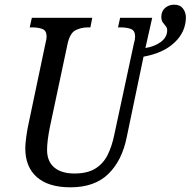

<svg xmlns="http://www.w3.org/2000/svg" viewBox="-20 -790 814 820"><path d="M281 10Q187 10 137.5 -33.5Q88 -77 88 -157Q88 -175 92 -204.5Q96 -234 100 -252L175 -609Q179 -622 179 -634Q179 -659 161.5 -666Q144 -673 118 -673H107L116 -714H374L366 -673H355Q326 -673 302 -660.5Q278 -648 268 -600L193 -247Q181 -187 181 -150Q181 -101 211.5 -75Q242 -49 298 -49Q353 -49 387 -70Q421 -91 439.5 -128Q458 -165 468 -214L552 -605Q557 -620 557 -634Q557 -659 539.5 -666Q522 -673 495 -673H484L493 -714H630L601 -585Q640 -591 667 -611Q694 -631 694 -661Q694 -671 688 -678Q682 -685 675.5 -694Q669 -703 669 -718Q669 -742 685 -756Q701 -770 724 -770Q749 -770 761.5 -753.5Q774 -737 774 -715Q773 -653 725 -608Q677 -563 593 -548L521 -203Q501 -104 442.5 -47Q384 10 281 10Z"/></svg>

Font: Noto Serif Condensed
Style: Italic
Weight: 400
Width: 3
Italic angle: -12°
Designer: Monotype Design Team
Foundry: Monotype Imaging Inc.
Version: Version 2.014; ttfautohint (v1.8.4.7-5d5b)